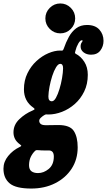

<svg xmlns="http://www.w3.org/2000/svg" viewBox="-113 -830 619 1111"><path d="M-93 146Q-93 106 -65.8 72.8Q-38.5 39.5 -1 21.5Q10 16 10.2 13.8Q10.5 11.5 3 6Q-18 -9.5 -26.5 -26.8Q-35 -44 -35 -64Q-35 -108 -1.2 -140.2Q32.5 -172.5 74.5 -190Q86.5 -195 87 -198.5Q87.5 -202 80 -207Q25.5 -244.5 25.5 -313Q25.5 -364.5 45.8 -406Q66 -447.5 98.2 -477Q130.5 -506.5 166.8 -522Q203 -537.5 235 -537.5Q237.5 -537.5 240.5 -537Q248 -537 250.2 -538.5Q252.5 -540 256 -549Q268.5 -585.5 285.5 -616.5Q302.5 -647.5 328 -666.5Q353.5 -685.5 390.5 -685.5Q437.5 -685.5 461.8 -658.8Q486 -632 486 -593.5Q486 -562 467.8 -537.8Q449.5 -513.5 414 -513.5Q388 -513.5 370.5 -527.2Q353 -541 353.5 -562Q353.5 -576.5 361.5 -586.8Q369.5 -597 360 -597Q351 -597 340 -578Q329 -559 323.5 -536Q321 -528 320.8 -525Q320.5 -522 325 -519Q355 -503.5 375 -472.2Q395 -441 395 -397Q395 -343 374.2 -300.5Q353.5 -258 319.8 -228.2Q286 -198.5 246 -183Q206 -167.5 167.5 -167.5Q165 -167.5 155.5 -168Q149.5 -168.5 141 -162.5Q132 -157 123 -148.5Q114 -140 114 -131Q114 -120 122.5 -112.8Q131 -105.5 153.5 -105.5Q166.5 -105.5 187.2 -106Q208 -106.5 224.5 -106.5Q292 -106.5 314.2 -72Q336.5 -37.5 336.5 22.5Q336.5 92 301.8 145.8Q267 199.5 206.2 230.2Q145.5 261 68 261Q-21.5 261 -57.2 231Q-93 201 -93 146ZM167 -272.5Q166.5 -244 187 -244Q199.5 -244 210.8 -264.2Q222 -284.5 231.2 -315Q240.5 -345.5 246 -377.8Q251.5 -410 252 -434Q252.5 -460.5 235.5 -460.5Q223.5 -460.5 211.2 -440.5Q199 -420.5 189.2 -390.2Q179.5 -360 173.5 -328Q167.5 -296 167 -272.5ZM89.5 43.5Q75 57.5 65.2 77.5Q55.5 97.5 55 125.5Q55 150.5 69 161Q83 171.5 107 171.5Q140 171.5 169 147.5Q198 123.5 198.5 77Q199 40.5 169 40.5H139.5Q132.5 40.5 126.2 40.2Q120 40 110 39Q103.5 38.5 98.8 38.8Q94 39 89.5 43.5ZM236 -637Q200.5 -637 175 -662.5Q149.5 -688 149.5 -723.5Q149.5 -759 175 -784.5Q200.5 -810 236 -810Q271.5 -810 296.8 -784.5Q322 -759 322 -723.5Q322 -688 296.8 -662.5Q271.5 -637 236 -637Z"/></svg>

Font: Besley* Condensed Heavy
Style: Italic
Weight: 800
Width: 3
Italic angle: -13°
Designer: Owen Earl
Foundry: indestructible type*
Version: Version 3.000; ttfautohint (v1.8.3)